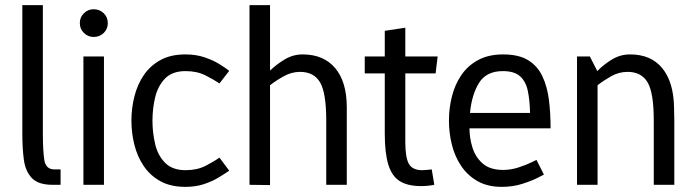

<svg xmlns="http://www.w3.org/2000/svg" viewBox="-20 -720 2715 748"><path d="M192 -60H216V0H185Q129 0 104 -26.5Q79 -53 73 -97.5Q67 -142 67 -196V-700H147V-196Q147 -135 152.5 -97.5Q158 -60 192 -60Z M345 -576Q323 -576 307 -591.5Q291 -607 291 -630Q291 -653 307 -668.5Q323 -684 345 -684Q368 -684 384 -668.5Q400 -653 400 -630Q400 -607 384 -591.5Q368 -576 345 -576ZM305 0V-500H385V0Z M702 8Q645 8 605 -14Q565 -36 540 -73Q515 -110 503.5 -156Q492 -202 492 -250Q492 -298 503.5 -344Q515 -390 540 -427Q565 -464 605 -486Q645 -508 702 -508Q703 -508 703 -508Q743 -508 776 -497Q809 -486 833.5 -471Q858 -456 873 -444L835 -395Q813 -410 780 -426.5Q747 -443 703 -443Q651 -443 623 -414Q595 -385 584.5 -341Q574 -297 574 -250Q574 -203 584.5 -158.5Q595 -114 623.5 -85.5Q652 -57 703 -57Q748 -57 781 -74Q814 -91 835 -106L873 -55Q857 -44 832.5 -29Q808 -14 775.5 -3Q743 8 703 8Z M1032 1 952 0V-700H1032V-445Q1058 -470 1090 -489Q1122 -508 1159 -508Q1241 -508 1286 -454.5Q1331 -401 1331 -302V0H1251V-250Q1251 -358 1227 -399Q1203 -440 1149 -440Q1116 -440 1085.5 -423Q1055 -406 1032 -388Z M1662 -60 1672 0Q1647 5 1620 5Q1569 5 1538 -14Q1507 -33 1493 -78Q1479 -123 1479 -200V-434H1401V-500H1479V-600L1559 -612V-500H1685L1677 -434H1559V-167Q1559 -106 1573 -81.5Q1587 -57 1625 -57Q1634 -57 1642.5 -58Q1651 -59 1662 -60Z M1935 8Q1880 8 1841 -14Q1802 -36 1777 -73Q1752 -110 1740.5 -156Q1729 -202 1729 -250Q1729 -298 1740.5 -344Q1752 -390 1777 -427Q1802 -464 1842.5 -486Q1883 -508 1940 -508Q2001 -508 2037.5 -485.5Q2074 -463 2093 -423Q2112 -383 2118.5 -331Q2125 -279 2125 -220H1809Q1809 -183 1820.5 -145.5Q1832 -108 1860.5 -83Q1889 -58 1940 -58Q1971 -58 2001 -68Q2031 -78 2050.5 -87.5Q2070 -97 2070 -97L2099 -40Q2099 -40 2076 -28Q2053 -16 2015.5 -4Q1978 8 1935 8ZM1939 -443Q1875 -443 1846.5 -397.5Q1818 -352 1811 -280H2045Q2044 -328 2036.5 -365Q2029 -402 2006.5 -422.5Q1984 -443 1939 -443Z M2607 0H2527V-250Q2527 -358 2503 -399Q2479 -440 2425 -440Q2391 -440 2361 -423Q2331 -406 2308 -388V0H2228V-500H2278L2307 -443Q2332 -469 2364.5 -488.5Q2397 -508 2434 -508H2435Q2516 -508 2560 -454.5Q2604 -401 2606 -302L2607 -250Z"/></svg>

Font: Epunda Sans
Style: Regular
Weight: 400
Designer: Simon Atzbach
Foundry: typofactur
Version: Version 2.204; ttfautohint (v1.8.4.7-5d5b)